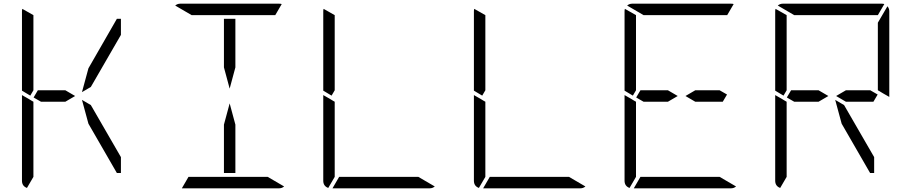

<svg xmlns="http://www.w3.org/2000/svg" viewBox="-20 -1020 4936 1040"><path d="M472 -451 635 -169V-83H613L459 -350L424 -479ZM459 -650 613 -918H635V-831L472 -549L424 -521ZM144 -502 99 -529V-959Q99 -968 101 -972L161 -938V-928V-918V-866V-735V-548V-531ZM126 -2Q99 -12 99 -41V-500V-505L134 -485L152 -474L161 -469V-452V-265V-134V-83V-82V-72V-62ZM334 -469H202L162 -492L185 -531H334L387 -500Z M1255 -345V-83H1193V-345L1224 -460ZM1193 -655V-918H1255V-655L1224 -540ZM1018 -938 929 -990Q941 -1000 956 -1000H1224H1492Q1502 -1000 1506 -998L1471 -938H1441H1255H1193ZM1430 -62 1519 -10Q1507 0 1492 0H1224H965L1001 -62H1007H1193H1255Z M1776 -502 1731 -529V-959Q1731 -968 1733 -972L1793 -938V-928V-918V-866V-735V-548V-531ZM1758 -2Q1731 -12 1731 -41V-500V-505L1766 -485L1784 -474L1793 -469V-452V-265V-134V-83V-82V-72V-62ZM2246 -62 2335 -10Q2323 0 2308 0H2040H1781L1817 -62H1823H2009H2071Z M2592 -502 2547 -529V-959Q2547 -968 2549 -972L2609 -938V-928V-918V-866V-735V-548V-531ZM2574 -2Q2547 -12 2547 -41V-500V-505L2582 -485L2600 -474L2609 -469V-452V-265V-134V-83V-82V-72V-62ZM3062 -62 3151 -10Q3139 0 3124 0H2856H2597L2633 -62H2639H2825H2887Z M3746 -531H3878L3918 -508L3895 -469H3746L3693 -500ZM3408 -502 3363 -529V-959Q3363 -968 3365 -972L3425 -938V-928V-918V-866V-735V-548V-531ZM3390 -2Q3363 -12 3363 -41V-500V-505L3398 -485L3416 -474L3425 -469V-452V-265V-134V-83V-82V-72V-62ZM3466 -938 3377 -990Q3389 -1000 3404 -1000H3672H3940Q3950 -1000 3954 -998L3919 -938H3889H3703H3641ZM3878 -62 3967 -10Q3955 0 3940 0H3672H3413L3449 -62H3455H3641H3703ZM3598 -469H3466L3426 -492L3449 -531H3598L3651 -500Z M4552 -451 4715 -169V-83H4693L4539 -350L4504 -479ZM4562 -531H4694L4734 -508L4711 -469H4562L4509 -500ZM4224 -502 4179 -529V-959Q4179 -968 4181 -972L4241 -938V-928V-918V-866V-735V-548V-531ZM4206 -2Q4179 -12 4179 -41V-500V-505L4214 -485L4232 -474L4241 -469V-452V-265V-134V-83V-82V-72V-62ZM4282 -938 4193 -990Q4205 -1000 4220 -1000H4488H4756Q4766 -1000 4770 -998L4735 -938H4705H4519H4457ZM4414 -469H4282L4242 -492L4265 -531H4414L4467 -500ZM4797 -959V-500V-495L4762 -515L4744 -526L4735 -531V-550V-735V-866V-897L4787 -986Q4797 -974 4797 -959Z"/></svg>

Font: DSEG14 Modern
Style: Light
Weight: 300
Designer: Keshikan(Twitter:@keshinomi_88pro)
Version: Version 0.46